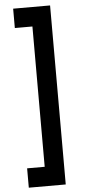

<svg xmlns="http://www.w3.org/2000/svg" viewBox="-69 -938 567 1186"><g transform="rotate(-5 214.5 -345.0)"><path d="M289 210H60V90H169V-780H60V-900H289Z"/></g></svg>

Font: Manrope ExtraLight ExtraBold
Style: Regular
Weight: 800
Version: Version 4.504